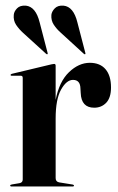

<svg xmlns="http://www.w3.org/2000/svg" viewBox="-20 -677 430 697"><path d="M182 -438.5V-314.5Q195 -381 230.5 -415Q266 -449 306 -449Q343 -449 363 -425.8Q383 -402.5 383 -359.5Q383 -322.5 365.8 -304.2Q348.5 -286 322 -286Q275 -286 273 -339.5L272 -355.5Q271.5 -387 245 -387Q221.5 -387 201.8 -352Q182 -317 182 -246.5V-30.5Q182 -17.5 194.5 -15L244 -7Q248.5 -6 248.5 -3Q248.5 0 244 0H22Q17 0 17 -3.5Q17 -6.5 23.5 -7.5L50.5 -12Q62.5 -14 62.5 -25.5V-394Q62.5 -402 56 -402H22Q18.5 -402 18.5 -405Q18.5 -407.5 23 -409L167 -443.5Q174.5 -445 176.5 -445Q182 -445 182 -438.5ZM261 -595.5 289.5 -486Q291 -482 289.5 -480.5Q287 -479 284 -482L201.5 -557.5Q186 -571 175.5 -586.8Q165 -602.5 166.5 -623Q168 -635.5 179 -646.8Q190 -658 210.5 -656.5Q247 -653 261 -595.5ZM124 -595.5 152.5 -486Q154 -482.5 152.5 -480.5Q150 -479 147 -482L64 -557.5Q49 -571 38.5 -586.8Q28 -602.5 30 -623Q31 -635.5 42 -646.8Q53 -658 74 -656.5Q110 -652.5 124 -595.5Z"/></svg>

Font: Fraunces 144pt S000 SemiBold
Style: Regular
Weight: 600
Version: Version 1.000; ttfautohint (v1.8.3)